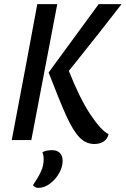

<svg xmlns="http://www.w3.org/2000/svg" viewBox="-20 -680 610 932"><path d="M161 -660H258L132 0H37Q75 -198 109.5 -383Q144 -568 161 -660ZM348 -378 314 -336Q368 -200 420 -122.5Q472 -45 507 -29Q502 -6 483.5 6.5Q465 19 438 19Q397 19 366 -13Q335 -45 303 -115Q271 -185 216 -328L459 -660H570Q485 -549 348 -378ZM166 232Q150 232 140 219Q165 182 178.5 153.5Q192 125 192 92Q192 75 186 59Q197 53 208 51Q219 49 235 49Q256 49 270 62Q284 75 284 102Q284 130 267 160.5Q250 191 222.5 211.5Q195 232 166 232Z"/></svg>

Font: Sansita Light Italic
Style: Regular
Weight: 300
Italic angle: -11°
Designer: Pablo Cosgaya
Foundry: Omnibus-Type
Version: Version 1.006